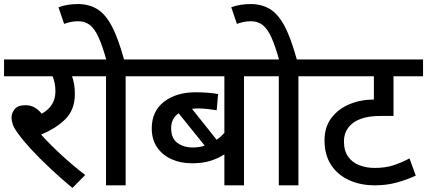

<svg xmlns="http://www.w3.org/2000/svg" viewBox="-20 -916 2111 949"><path d="M401 -51 338 13Q279 -36 227 -85Q175 -134 135.5 -176.5Q96 -219 73 -251Q50 -281 43.5 -300Q37 -319 37 -336Q37 -357 52.5 -376.5Q68 -396 106 -396Q131 -396 150.5 -385Q170 -374 186 -354Q254 -391 254 -465Q254 -486 250 -505.5Q246 -525 240 -539H0V-622H433V-539H336Q342 -523 346 -501.5Q350 -480 350 -452Q350 -374 303.5 -327.5Q257 -281 183 -251Q226 -203 283 -150.5Q340 -98 401 -51Z M601 -539V0H504V-539H418V-622H702V-539ZM507 -615Q487 -688 467.5 -731Q448 -774 424 -792.5Q400 -811 366 -811Q345 -811 328 -807Q311 -803 297 -798L269 -880Q312 -896 365 -896Q418 -896 459 -872Q500 -848 532.5 -787Q565 -726 595 -615Z M1286 -539H1186V0H1089V-153Q1060 -134 1021.5 -121.5Q983 -109 928 -109Q872 -109 827 -129.5Q782 -150 756 -188.5Q730 -227 730 -281Q730 -366 790.5 -413Q851 -460 948 -460Q975 -460 1008 -457.5Q1041 -455 1058 -451L1051 -371Q1031 -374 1007.5 -377Q984 -380 959 -380Q943 -380 929 -378L1051 -225Q1062 -233 1071.5 -241.5Q1081 -250 1089 -259V-539H687V-622H1286ZM826 -282Q826 -232 857 -209.5Q888 -187 934 -187Q964 -187 992 -196L863 -356Q826 -331 826 -282Z M1455 -539V0H1358V-539H1272V-622H1556V-539ZM1361 -615Q1341 -688 1321.5 -731Q1302 -774 1278 -792.5Q1254 -811 1220 -811Q1199 -811 1182 -807Q1165 -803 1151 -798L1123 -880Q1166 -896 1219 -896Q1272 -896 1313 -872Q1354 -848 1386.5 -787Q1419 -726 1449 -615Z M2071 -539H1925V-343H1866Q1816 -343 1785 -335Q1754 -327 1733 -314Q1680 -279 1680 -217Q1680 -171 1700.5 -142Q1721 -113 1755.5 -99.5Q1790 -86 1831 -86Q1884 -86 1923 -98.5Q1962 -111 2004 -133L2035 -48Q1990 -27 1940 -13.5Q1890 0 1833 0Q1761 0 1704.5 -26Q1648 -52 1616 -101.5Q1584 -151 1584 -222Q1584 -288 1618 -333Q1652 -378 1707.5 -401Q1763 -424 1828 -424V-539H1541V-622H2071Z"/></svg>

Font: Noto Sans Medium
Style: Regular
Weight: 500
Designer: Monotype Design Team
Foundry: Monotype Imaging Inc.
Version: Version 2.007